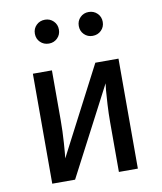

<svg xmlns="http://www.w3.org/2000/svg" viewBox="-85 -837 765 906"><g transform="rotate(-10 297.0 -384.0)"><path d="M191.9 -768.1Q215.8 -768.1 232.4 -751.7Q249 -735.4 249 -710.9Q249 -686.5 232.4 -670.2Q215.8 -653.8 191.9 -653.8Q167 -653.8 150.4 -670.2Q133.8 -686.5 133.8 -710.9Q133.8 -735.4 150.4 -751.7Q167 -768.1 191.9 -768.1ZM400.9 -768.1Q425.8 -768.1 442.4 -751.7Q459 -735.4 459 -710.9Q459 -686.5 442.4 -670.2Q425.8 -653.8 400.9 -653.8Q377 -653.8 360.6 -670.2Q344.2 -686.5 344.2 -710.9Q344.2 -735.4 360.6 -751.7Q377 -768.1 400.9 -768.1ZM502 -526.9V0H411.1V-237.8Q411.1 -279.8 413.6 -323.7Q416 -367.7 418.2 -390.9Q420.4 -414.1 421.9 -422.9L201.2 0H91.8V-526.9H183.1V-289.1Q183.1 -235.8 179.2 -179.9Q175.3 -124 172.9 -106.9L391.1 -526.9Z"/></g></svg>

Font: FiraGO
Style: Regular
Weight: 400
Designer: bBox Type
Foundry: bBox Type GmbH
Version: Version 1.001;PS 001.001;hotconv 1.0.88;makeotf.lib2.5.64775